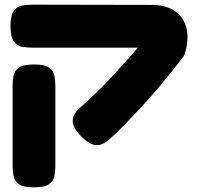

<svg xmlns="http://www.w3.org/2000/svg" viewBox="-20 -607 847 822"><path d="M335 -16Q294 -54 291.5 -85.5Q289 -117 326 -149Q359 -178 394.5 -212.5Q430 -247 465.5 -285.5Q501 -324 535.5 -363Q570 -402 601 -440Q632 -478 658 -512L768 -369Q743 -335 713 -298Q683 -261 651 -223Q619 -185 586 -149.5Q553 -114 521.5 -81.5Q490 -49 462 -23Q447 -9 429 3.5Q411 16 388.5 14Q366 12 335 -16ZM125 195Q80 195 61 181.5Q42 168 38 146.5Q34 125 34 103V-240Q34 -263 38 -283.5Q42 -304 61 -317.5Q80 -331 126 -331Q172 -331 190.5 -317.5Q209 -304 213 -283Q217 -262 217 -239V104Q217 126 213 147Q209 168 190 181.5Q171 195 125 195ZM769 -371 610 -403H574H118Q95 -403 73.5 -407Q52 -411 38.5 -430.5Q25 -450 25 -495Q25 -541 38.5 -560Q52 -579 73.5 -583Q95 -587 117 -587L628 -586Q691 -586 729.5 -559Q768 -532 779 -483.5Q790 -435 769 -371Z"/></svg>

Font: Fredoka Expanded
Style: Bold
Weight: 700
Width: 7
Designer: Ben Nathan
Foundry: Milena B. Brandão, Ben Nathan
Version: Version 2.001